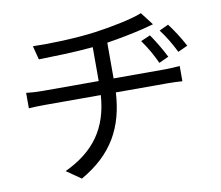

<svg xmlns="http://www.w3.org/2000/svg" viewBox="-86 -859 1171 1016"><g transform="rotate(-10 500.0 -351.0)"><path d="M531 -440V-632C603 -643 680 -659 730 -671L786 -686L733 -755C684 -734 566 -710 476 -698C367 -683 215 -679 140 -682L159 -608C236 -610 350 -612 451 -622V-440H150C119 -440 84 -442 62 -445V-362C86 -364 119 -365 151 -365H449C437 -186 353 -75 196 -1L274 53C447 -46 519 -179 530 -365H809C834 -365 865 -364 887 -362V-444C866 -442 829 -440 808 -440ZM836 -503C814 -547 783 -598 760 -631L709 -609C739 -567 762 -527 784 -479ZM815 -647C846 -606 869 -567 893 -519L945 -543C922 -587 889 -638 864 -670Z"/></g></svg>

Font: Noto Sans CJK SC Regular
Style: Regular
Weight: 400
Designer: Ryoko NISHIZUKA (kana & ideographs); Paul D. Hunt (Latin, Greek & Cyrillic); Wenlong ZHANG (bopomofo); Sandoll Communica
Foundry: Adobe Systems Incorporated
Version: Version 1.004;PS 1.004;hotconv 1.0.82;makeotf.lib2.5.63406